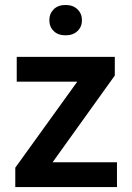

<svg xmlns="http://www.w3.org/2000/svg" viewBox="-20 -759 534 779"><path d="M246.1 -615.7Q215.3 -615.7 197.8 -633.1Q180.2 -650.4 180.2 -676.8Q180.2 -703.6 197.8 -721.2Q215.3 -738.8 246.1 -738.8Q276.4 -738.8 294.4 -721.2Q312.5 -703.6 312.5 -676.8Q312.5 -650.4 294.4 -633.1Q276.4 -615.7 246.1 -615.7ZM193.4 -100.6H454.6V0H42V-78.6L293.5 -427.7H47.9V-528.3H445.8V-452.6Z"/></svg>

Font: Robert Sans
Style: Bold
Weight: 700
Designer: Christian Robertson (extended by Adam Twardoch)
Foundry: Google
Version: Version 12.135;April 2, 2019;FontCreator 11.5.0.2425 64-bit;